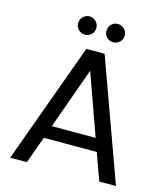

<svg xmlns="http://www.w3.org/2000/svg" viewBox="-126 -969 926 1066"><g transform="rotate(15 337.0 -436.0)"><path d="M489 -155H185L129 0H33L285 -693H390L641 0H545ZM463 -229 337 -581 211 -229ZM204 -819Q204 -841 219.5 -856.5Q235 -872 257 -872Q278 -872 293.5 -856.5Q309 -841 309 -819Q309 -797 293.5 -782Q278 -767 257 -767Q235 -767 219.5 -782Q204 -797 204 -819ZM367 -819Q367 -841 382 -856.5Q397 -872 419 -872Q441 -872 456.5 -856.5Q472 -841 472 -819Q472 -797 456.5 -782Q441 -767 419 -767Q397 -767 382 -782Q367 -797 367 -819Z"/></g></svg>

Font: Poppins A&M
Style: Regular-A&M
Weight: 400
Designer: Ninad Kale (Devanagari), Jonny Pinhorn (Latin)
Foundry: Indian Type Foundry
Version: 4.004